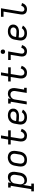

<svg xmlns="http://www.w3.org/2000/svg" viewBox="2184 -3011 988 5484"><g transform="rotate(-90 2678.0 -269.0)"><path d="M-44 205V131H17L114 -457H63V-530H210L196 -445Q209 -466 228 -484.5Q247 -503 269.5 -515.5Q292 -528 316.5 -533Q341 -538 365 -538Q365 -538 365 -538Q365 -538 366 -538Q393 -538 419.5 -530Q446 -522 465 -504.5Q484 -487 495 -462.5Q506 -438 510.5 -411.5Q515 -385 513 -356.5Q511 -328 507 -300L489 -190Q484 -165 476 -139.5Q468 -114 454.5 -91Q441 -68 421 -48.5Q401 -29 377 -16Q353 -3 327.5 2.5Q302 8 276 8Q250 8 226 1.5Q202 -5 184 -20.5Q166 -36 155 -58Q144 -80 139 -104L100 131H175V205ZM256 -65Q274 -65 292 -69Q310 -73 327 -81.5Q344 -90 358 -103.5Q372 -117 382.5 -133Q393 -149 398.5 -166.5Q404 -184 407 -202L425 -312Q428 -331 429 -350Q430 -369 426 -386.5Q422 -404 413 -419.5Q404 -435 390 -445.5Q376 -456 358 -460Q340 -464 321 -464Q304 -464 287 -461Q270 -458 254 -450Q238 -442 224.5 -429.5Q211 -417 201 -402Q191 -387 186 -370.5Q181 -354 178 -337L160 -227Q156 -208 155 -189Q154 -170 157 -151.5Q160 -133 167.5 -116.5Q175 -100 188 -88Q201 -76 218.5 -70.5Q236 -65 256 -65Z M853 8Q822 8 792.5 2Q763 -4 738 -19Q713 -34 696 -57.5Q679 -81 671 -109Q663 -137 663 -168Q663 -199 668 -230L687 -340Q691 -367 700.5 -393.5Q710 -420 726 -444Q742 -468 765 -487Q788 -506 814.5 -517.5Q841 -529 868 -535Q895 -541 923 -541Q954 -541 983 -533.5Q1012 -526 1037 -511Q1062 -496 1079 -472.5Q1096 -449 1104 -421Q1112 -393 1112 -362Q1112 -331 1107 -300L1089 -190Q1084 -163 1074.5 -136.5Q1065 -110 1049 -86Q1033 -62 1010 -43Q987 -24 961 -12.5Q935 -1 907.5 3.5Q880 8 853 8ZM854 -66Q873 -66 891 -69Q909 -72 926 -80.5Q943 -89 957.5 -102.5Q972 -116 982 -132.5Q992 -149 998 -166.5Q1004 -184 1007 -202L1025 -312Q1028 -331 1029 -350Q1030 -369 1026 -387Q1022 -405 1012.5 -420.5Q1003 -436 988.5 -446Q974 -456 956 -460.5Q938 -465 919 -465Q901 -465 883 -461Q865 -457 848 -448.5Q831 -440 817 -426.5Q803 -413 793 -397Q783 -381 777 -363.5Q771 -346 768 -328L750 -218Q747 -199 746.5 -180Q746 -161 749.5 -143.5Q753 -126 762 -110.5Q771 -95 785 -84.5Q799 -74 817 -70Q835 -66 854 -66Z M1547 8Q1518 8 1490 1.5Q1462 -5 1440.5 -20.5Q1419 -36 1404.5 -59.5Q1390 -83 1383.5 -109.5Q1377 -136 1378 -165.5Q1379 -195 1384 -224L1422 -457H1294V-530H1435L1469 -735H1552L1518 -530H1697V-456H1506L1466 -212Q1463 -195 1461.5 -178Q1460 -161 1462.5 -144.5Q1465 -128 1471 -113Q1477 -98 1488 -87Q1499 -76 1514.5 -71Q1530 -66 1547 -66Q1567 -66 1587 -74.5Q1607 -83 1622.5 -98.5Q1638 -114 1648.5 -133Q1659 -152 1666 -172L1742 -143Q1731 -112 1712.5 -83.5Q1694 -55 1667.5 -33.5Q1641 -12 1609.5 -2Q1578 8 1547 8Z M2073 8Q2049 8 2025 5Q2001 2 1979 -5Q1957 -12 1938 -24.5Q1919 -37 1904.5 -53.5Q1890 -70 1880.5 -91Q1871 -112 1866.5 -135Q1862 -158 1863 -182Q1864 -206 1868 -230L1887 -340Q1891 -367 1900.5 -394Q1910 -421 1926.5 -445Q1943 -469 1966 -488Q1989 -507 2015.5 -518.5Q2042 -530 2070 -534Q2098 -538 2125 -538Q2152 -538 2178 -534Q2204 -530 2227 -520.5Q2250 -511 2269.5 -495.5Q2289 -480 2301 -458Q2313 -436 2317 -410Q2321 -384 2317 -358Q2313 -336 2302.5 -315Q2292 -294 2275.5 -277Q2259 -260 2238 -249Q2217 -238 2195 -231.5Q2173 -225 2151 -223Q2129 -221 2107 -221Q2068 -221 2029 -222.5Q1990 -224 1952 -231L1950 -218Q1947 -198 1947 -178Q1947 -158 1952.5 -139.5Q1958 -121 1969.5 -106.5Q1981 -92 1997.5 -82.5Q2014 -73 2033.5 -69.5Q2053 -66 2073 -66Q2093 -66 2113 -69.5Q2133 -73 2152.5 -83Q2172 -93 2188 -108Q2204 -123 2215 -141L2289 -108Q2272 -80 2247.5 -57Q2223 -34 2194 -19Q2165 -4 2134 2Q2103 8 2073 8ZM2120 -292Q2132 -292 2144.5 -293.5Q2157 -295 2169 -298.5Q2181 -302 2192.5 -308.5Q2204 -315 2213 -324.5Q2222 -334 2227.5 -345.5Q2233 -357 2235 -369Q2238 -383 2235 -397.5Q2232 -412 2224.5 -423.5Q2217 -435 2206 -443Q2195 -451 2181.5 -456Q2168 -461 2153.5 -463Q2139 -465 2125 -465Q2107 -465 2088 -462Q2069 -459 2051.5 -450.5Q2034 -442 2019 -428.5Q2004 -415 1993.5 -398.5Q1983 -382 1977 -364Q1971 -346 1968 -328L1964 -304Q1983 -300 2002.5 -299Q2022 -298 2042 -297Q2062 -296 2081.5 -294Q2101 -292 2120 -292Z M2438 0 2514 -457H2463V-530H2610L2597 -451Q2608 -471 2624 -488Q2640 -505 2660 -517Q2680 -529 2702 -533.5Q2724 -538 2745 -538Q2774 -538 2801 -530.5Q2828 -523 2849 -506Q2870 -489 2882.5 -465Q2895 -441 2900.5 -414Q2906 -387 2905 -358Q2904 -329 2899 -300L2861 -74H2912V0H2766L2817 -312Q2820 -331 2821 -349Q2822 -367 2819 -384.5Q2816 -402 2808 -417.5Q2800 -433 2787 -444Q2774 -455 2756.5 -460Q2739 -465 2720 -465Q2703 -465 2686 -461.5Q2669 -458 2653.5 -450Q2638 -442 2624.5 -429.5Q2611 -417 2601 -402Q2591 -387 2585.5 -370.5Q2580 -354 2578 -337L2522 0Z M3347 8Q3318 8 3290 1.5Q3262 -5 3240.5 -20.5Q3219 -36 3204.5 -59.5Q3190 -83 3183.5 -109.5Q3177 -136 3178 -165.5Q3179 -195 3184 -224L3222 -457H3094V-530H3235L3269 -735H3352L3318 -530H3497V-456H3306L3266 -212Q3263 -195 3261.5 -178Q3260 -161 3262.5 -144.5Q3265 -128 3271 -113Q3277 -98 3288 -87Q3299 -76 3314.5 -71Q3330 -66 3347 -66Q3367 -66 3387 -74.5Q3407 -83 3422.5 -98.5Q3438 -114 3448.5 -133Q3459 -152 3466 -172L3542 -143Q3531 -112 3512.5 -83.5Q3494 -55 3467.5 -33.5Q3441 -12 3409.5 -2Q3378 8 3347 8Z M3958 8Q3933 8 3909 3Q3885 -2 3865 -14Q3845 -26 3831.5 -45Q3818 -64 3811.5 -86.5Q3805 -109 3805.5 -134Q3806 -159 3810 -184L3855 -457H3707V-530H3951L3891 -172Q3888 -153 3888.5 -133.5Q3889 -114 3897.5 -98.5Q3906 -83 3922 -74.5Q3938 -66 3958 -66Q3974 -66 3991 -73Q4008 -80 4021 -93Q4034 -106 4042 -122Q4050 -138 4055 -155L4134 -134Q4125 -105 4109 -78Q4093 -51 4069 -31Q4045 -11 4016 -1.5Q3987 8 3958 8ZM3943 -618Q3928 -618 3914.5 -623Q3901 -628 3892.5 -639.5Q3884 -651 3881.5 -665.5Q3879 -680 3882 -695Q3884 -705 3889 -715Q3894 -725 3903 -731.5Q3912 -738 3922.5 -740.5Q3933 -743 3943 -743Q3958 -743 3972 -737.5Q3986 -732 3994 -720.5Q4002 -709 4004.5 -694.5Q4007 -680 4005 -665Q4003 -655 3997.5 -645Q3992 -635 3983 -628.5Q3974 -622 3963.5 -620Q3953 -618 3943 -618Z M4473 8Q4449 8 4425 5Q4401 2 4379 -5Q4357 -12 4338 -24.5Q4319 -37 4304.5 -53.5Q4290 -70 4280.5 -91Q4271 -112 4266.5 -135Q4262 -158 4263 -182Q4264 -206 4268 -230L4287 -340Q4291 -367 4300.5 -394Q4310 -421 4326.5 -445Q4343 -469 4366 -488Q4389 -507 4415.5 -518.5Q4442 -530 4470 -534Q4498 -538 4525 -538Q4552 -538 4578 -534Q4604 -530 4627 -520.5Q4650 -511 4669.5 -495.5Q4689 -480 4701 -458Q4713 -436 4717 -410Q4721 -384 4717 -358Q4713 -336 4702.5 -315Q4692 -294 4675.5 -277Q4659 -260 4638 -249Q4617 -238 4595 -231.5Q4573 -225 4551 -223Q4529 -221 4507 -221Q4468 -221 4429 -222.5Q4390 -224 4352 -231L4350 -218Q4347 -198 4347 -178Q4347 -158 4352.5 -139.5Q4358 -121 4369.5 -106.5Q4381 -92 4397.5 -82.5Q4414 -73 4433.5 -69.5Q4453 -66 4473 -66Q4493 -66 4513 -69.5Q4533 -73 4552.5 -83Q4572 -93 4588 -108Q4604 -123 4615 -141L4689 -108Q4672 -80 4647.5 -57Q4623 -34 4594 -19Q4565 -4 4534 2Q4503 8 4473 8ZM4520 -292Q4532 -292 4544.5 -293.5Q4557 -295 4569 -298.5Q4581 -302 4592.5 -308.5Q4604 -315 4613 -324.5Q4622 -334 4627.5 -345.5Q4633 -357 4635 -369Q4638 -383 4635 -397.5Q4632 -412 4624.5 -423.5Q4617 -435 4606 -443Q4595 -451 4581.5 -456Q4568 -461 4553.5 -463Q4539 -465 4525 -465Q4507 -465 4488 -462Q4469 -459 4451.5 -450.5Q4434 -442 4419 -428.5Q4404 -415 4393.5 -398.5Q4383 -382 4377 -364Q4371 -346 4368 -328L4364 -304Q4383 -300 4402.5 -299Q4422 -298 4442 -297Q4462 -296 4481.5 -294Q4501 -292 4520 -292Z M5158 8Q5133 8 5109 3Q5085 -2 5065 -14Q5045 -26 5031.5 -45Q5018 -64 5011.5 -86.5Q5005 -109 5005.5 -134Q5006 -159 5010 -184L5089 -662H4941V-735H5184L5091 -172Q5088 -153 5088.5 -133.5Q5089 -114 5097.5 -98.5Q5106 -83 5122 -74.5Q5138 -66 5158 -66Q5174 -66 5191 -73Q5208 -80 5221 -93Q5234 -106 5242 -122Q5250 -138 5255 -155L5334 -134Q5325 -105 5309 -78Q5293 -51 5269 -31Q5245 -11 5216 -1.5Q5187 8 5158 8Z"/></g></svg>

Font: Iosevka Curly Slab Extended
Style: Italic
Weight: 400
Width: 7
Italic angle: -9°
Monospace: yes
Designer: Belleve Invis
Foundry: Belleve Invis
Version: Version 11.1.0; ttfautohint (v1.8.3)